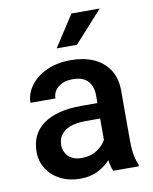

<svg xmlns="http://www.w3.org/2000/svg" viewBox="-85 -814 709 888"><g transform="rotate(-10 269.5 -370.0)"><path d="M376 0Q367.2 -19.5 362.3 -52.2Q339.4 -26.9 304.2 -8.5Q269 9.8 220.7 9.8Q168.9 9.8 128.4 -10.7Q87.9 -31.2 64.9 -66.9Q42 -102.5 42 -147.5Q42 -231.4 104.7 -276.4Q167.5 -321.3 283.2 -321.3H358.4V-357.9Q358.4 -399.9 335.4 -424.8Q312.5 -449.7 265.1 -449.7Q222.2 -449.7 196.5 -428.7Q170.9 -407.7 170.9 -376H53.7Q53.7 -418 80.6 -455.1Q107.4 -492.2 156.2 -515.1Q205.1 -538.1 271.5 -538.1Q331.1 -538.1 377.2 -518.1Q423.3 -498 450 -457.8Q476.6 -417.5 476.6 -356.9V-122.1Q476.6 -50.3 496.6 -7.8V0ZM243.7 -83.5Q285.6 -83.5 315.7 -103.5Q345.7 -123.5 358.4 -148.4V-248.5H292Q226.1 -248.5 192.9 -224.6Q159.7 -200.7 159.7 -158.7Q159.7 -126.5 181.6 -105Q203.6 -83.5 243.7 -83.5ZM216.8 -603 312 -750H444.8L312 -603Z"/></g></svg>

Font: Vazirmatn RD Medium
Style: Regular
Weight: 500
Designer: Saber Rastikerdar
Foundry: Saber Rastikerdar
Version: Version 33.003